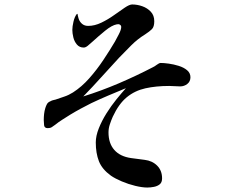

<svg xmlns="http://www.w3.org/2000/svg" viewBox="-20 -775 1040 860"><path d="M833 -429Q833 -410 819 -399Q805 -388 787 -388Q775 -388 762.5 -389Q750 -390 738 -390Q679 -390 631.5 -379.5Q584 -369 548 -339.5Q512 -310 485 -252Q478 -236 472 -218Q466 -200 466 -182Q466 -133 492 -103.5Q518 -74 567 -67L628 -59Q662 -55 684 -33Q706 -11 706 24Q706 42 695.5 50.5Q685 59 669.5 62Q654 65 640 65Q617 65 586 57.5Q555 50 525.5 37.5Q496 25 477 12Q437 -17 423 -53Q409 -89 409 -137Q409 -166 422.5 -200Q436 -234 457 -267.5Q478 -301 501.5 -330Q525 -359 544 -380Q505 -364 466 -347.5Q427 -331 389 -313Q365 -301 341 -288Q317 -275 294 -261Q277 -250 260 -239.5Q243 -229 227 -216Q219 -210 212 -205.5Q205 -201 194 -201Q179 -201 177.5 -214Q176 -227 176 -237Q176 -251 177.5 -264.5Q179 -278 183 -291Q186 -301 190.5 -309Q195 -317 205 -321Q210 -324 216.5 -326Q223 -328 229 -329Q249 -336 268.5 -342.5Q288 -349 307 -361Q346 -386 380 -424.5Q414 -463 443 -506.5Q472 -550 495 -589Q501 -600 512 -621Q523 -642 523 -654Q523 -661 517 -664.5Q511 -668 503 -666Q481 -662 450.5 -637Q420 -612 395 -589Q382 -577 372.5 -569.5Q363 -562 355 -562Q336 -562 324.5 -575.5Q313 -589 308.5 -607.5Q304 -626 304 -641Q304 -656 309 -677.5Q314 -699 323 -711Q325 -713 326.5 -713Q328 -713 328 -708Q329 -704 330.5 -697.5Q332 -691 333 -689Q338 -676 348.5 -667.5Q359 -659 375 -659Q404 -659 434 -673.5Q464 -688 490.5 -707Q517 -726 538.5 -740.5Q560 -755 572 -755Q595 -755 617.5 -747Q640 -739 655.5 -722.5Q671 -706 671 -680Q671 -655 660.5 -644.5Q650 -634 630 -621Q596 -600 568.5 -572.5Q541 -545 513 -516Q473 -473 433.5 -429Q394 -385 353 -343Q433 -368 511.5 -401.5Q590 -435 665 -474Q672 -477 682.5 -485Q693 -493 700 -493Q714 -493 736 -490Q758 -487 780.5 -480Q803 -473 818 -460.5Q833 -448 833 -429Z"/></svg>

Font: Kaisei Tokumin
Style: Regular
Weight: 400
Designer: Font-Kai, 金井和夫
Foundry: KAZUO KANAI
Version: Version 5.003